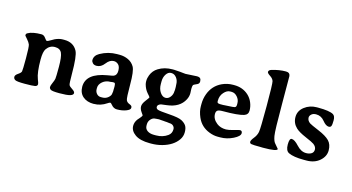

<svg xmlns="http://www.w3.org/2000/svg" viewBox="-96 -1122 3201 1746"><g transform="rotate(15 1504.0 -248.5)"><path d="M602.1 -34.2Q602.1 -16.1 572.5 -7.6Q543 1 473.4 1Q403.8 1 390.1 -8.8Q376.5 -18.6 376.5 -32Q376.5 -45.4 388.9 -72.8Q401.4 -100.1 404.3 -116.7Q407.2 -133.3 407.2 -229Q407.2 -324.7 390.9 -359.6Q374.5 -394.5 326.7 -394.5Q278.8 -394.5 249 -353Q229 -325.2 229 -251Q229 -128.4 251.5 -71.3Q265.1 -38.1 265.1 -28.3Q265.1 -9.8 242.7 -5.1Q220.2 -0.5 145.3 -0.5Q70.3 -0.5 54.7 -10.5Q39.1 -20.5 39.1 -37.6Q39.1 -54.7 64.9 -71.8Q90.8 -88.9 94.2 -102.8Q97.7 -116.7 97.7 -226.8Q97.7 -336.9 90.3 -355.7Q83 -374.5 61 -399.4Q39.1 -424.3 39.1 -424.8V-435.1Q39.1 -443.4 51.3 -450.2Q93.8 -474.6 177.7 -474.6Q201.2 -474.6 217 -451.7Q232.9 -428.7 240.2 -428.7Q247.6 -428.7 274.7 -444.6Q301.8 -460.4 304.2 -461.4Q343.3 -479.5 377 -479.5H392.6Q478 -479.5 514.6 -411.1Q538.1 -366.7 538.1 -197.8Q538.1 -107.4 543.9 -94.7Q549.8 -82 575.9 -65.7Q602.1 -49.3 602.1 -34.2Z M940.9 -199.7Q940.9 -221.7 927.2 -221.7H914.6Q902.3 -219.2 896 -219.2Q851.6 -219.2 821.3 -193.4Q791 -167.5 791 -134.8V-123.5Q791 -98.6 806.6 -80.6Q822.3 -62.5 844.7 -62.5H860.4Q892.6 -62.5 915.5 -82.5Q938.5 -102.5 938.5 -121.6Q940.4 -131.3 940.4 -134.3L941.4 -142.1V-163.1L941.9 -170.9V-192.4Q940.9 -197.3 940.9 -199.7ZM1139.2 -44.9V-37.6Q1139.2 -21 1102.5 -6.6Q1065.9 7.8 1015.6 7.8Q984.9 7.8 962.4 -20Q950.2 -35.6 943.4 -35.6Q936.5 -36.1 919.9 -24.4Q864.3 13.7 799.8 13.7Q799.3 13.7 798.8 14.2Q735.4 14.2 697.3 -18.6Q659.2 -51.3 658.7 -110.4Q658.7 -237.3 854 -270Q900.9 -277.3 910.2 -281.2Q938.5 -293 938.5 -333.5Q938.5 -374 920.2 -391.8Q901.9 -409.7 877.4 -409.7Q838.9 -409.7 807.6 -368.4Q776.4 -327.1 734.9 -327.1Q710.4 -327.1 698 -340.6Q685.5 -354 685.5 -368.2Q685.5 -411.1 730.5 -436.5Q805.2 -478.5 888.7 -478.5H914.1Q956.1 -478.5 994.4 -460.7Q1032.7 -442.9 1053.7 -406.2Q1074.7 -369.6 1074.7 -242.7Q1074.7 -115.7 1082.8 -96.4Q1090.8 -77.1 1115 -68.1Q1139.2 -59.1 1139.2 -44.9Z M1480.5 -333.5 1479.5 -350.1Q1479.5 -387.7 1459.2 -413.8Q1439 -439.9 1411.6 -439.9H1405.8Q1380.9 -439.9 1361.8 -411.4Q1342.8 -382.8 1342.8 -343.8V-318.8Q1342.8 -272 1365 -240.2Q1387.2 -208.5 1413.6 -208.5H1417Q1441.9 -208.5 1460.7 -232.7Q1479.5 -256.8 1479.5 -288.6L1480 -291.5L1480.5 -294.9L1481 -305.2V-330.1ZM1507.3 4.4Q1483.9 0.5 1466.3 0.5L1462.4 0L1459 -0.5L1437 -2Q1433.1 -2.4 1430.2 -2.4L1414.1 -3.9H1403.3L1399.9 -3.4L1389.6 -2.9L1376.5 -1.5Q1353 -1.5 1334 19.3Q1314.9 40 1314.9 68.8V79.1Q1314.9 110.4 1339.1 127.2Q1363.3 144 1400.4 144H1421.9Q1484.4 144 1531.2 109.9Q1560.5 88.4 1560.5 49.3L1560.1 45.9Q1560.1 30.8 1546.9 17.6Q1533.7 4.4 1507.3 4.4ZM1663.1 -403.8Q1629.9 -389.2 1627.9 -385.3Q1622.1 -374 1622.1 -349.1L1622.6 -336.4Q1624 -316.4 1624 -307.1Q1624 -275.4 1607.9 -245.1Q1564 -161.1 1445.8 -147Q1393.6 -140.6 1391.6 -140.1Q1360.8 -129.9 1360.8 -109.4Q1360.8 -91.3 1380.4 -84.7Q1399.9 -78.1 1488.5 -72.3Q1577.1 -66.4 1608.2 -49.8Q1639.2 -33.2 1653.1 -11.5Q1667 10.3 1667 49.3Q1667 88.4 1644.5 120.6Q1598.6 186.5 1500 213.9Q1451.2 227.5 1398.4 227.5H1383.3Q1293.5 227.5 1245.8 194.1Q1198.2 160.6 1198.2 112.3Q1198.2 80.1 1219.2 50.8Q1223.1 45.4 1240 26.9Q1256.8 8.3 1256.8 -1.5Q1256.8 -2.4 1239.3 -27.1Q1221.7 -51.8 1221.7 -76.7Q1221.7 -101.6 1248 -135.7Q1274.4 -169.9 1274.4 -174.3Q1274.4 -178.7 1248.5 -207Q1223.1 -236.3 1211.4 -278.3Q1207.5 -292.5 1207.5 -307.6Q1207.5 -309.1 1207.5 -311Q1207.5 -338.9 1218.8 -367.2Q1237.3 -414.1 1278.8 -439.5Q1335.9 -475.1 1411.6 -475.1H1426.3Q1430.2 -475.1 1483.9 -471.2L1510.3 -468.3Q1532.2 -465.8 1535.6 -465.8L1641.6 -471.7Q1664.6 -471.7 1673.6 -462.2Q1682.6 -452.6 1682.6 -432.6Q1682.6 -412.6 1663.1 -403.8Z M1983.9 -416.5H1969.7Q1939 -416.5 1910.9 -384.5Q1882.8 -352.5 1882.8 -308.1V-300.3Q1882.8 -282.2 1902.8 -282.2L1907.7 -281.2H1942.4L1944.8 -281.7L2026.4 -286.6Q2033.7 -288.1 2036.1 -288.1Q2061 -288.1 2061 -314V-330.1Q2061 -362.8 2037.6 -389.6Q2014.2 -416.5 1983.9 -416.5ZM1888.7 -184.1Q1888.7 -135.3 1934.6 -99.6Q1968.8 -72.8 2021.5 -72.8Q2045.4 -72.8 2092.5 -86.4Q2139.6 -100.1 2147 -100.1Q2168.9 -100.1 2168.9 -76.2Q2168.9 -47.9 2110.6 -18.8Q2052.2 10.3 1989.7 10.3H1968.3Q1967.3 10.3 1965.8 10.3Q1926.3 10.3 1885.3 -5.9Q1804.2 -37.1 1770 -115.2Q1746.6 -168.9 1746.6 -217.3V-239.7Q1746.6 -289.1 1763.7 -335Q1795.9 -421.4 1877.4 -459.5Q1926.3 -481.9 1980 -481.9H1991.2Q2070.8 -481.9 2125.5 -432.6Q2154.3 -406.2 2169.7 -369.1Q2185.1 -332 2185.1 -293.7Q2185.1 -255.4 2147.5 -243.2Q2094.7 -226.1 1952.1 -226.1Q1914.1 -226.1 1901.4 -216.6Q1888.7 -207 1888.7 -184.1Z M2255.4 -677.2Q2255.4 -694.8 2280.8 -702.6Q2349.6 -723.6 2412.6 -723.6Q2449.7 -723.6 2453.6 -691.4Q2454.6 -683.6 2454.6 -429.7Q2454.6 -175.8 2463.1 -129.6Q2471.7 -83.5 2486.3 -66.9Q2523.4 -24.9 2523.4 -22.9Q2523.4 0.5 2392.6 0.5H2382.8L2372.6 0Q2294.4 0 2279.1 -3.9Q2263.7 -7.8 2263.7 -22.2Q2263.7 -36.6 2287.6 -66.2Q2311.5 -95.7 2317.9 -128.7Q2324.2 -161.6 2324.2 -372.6Q2324.2 -583.5 2317.4 -606.7Q2310.5 -629.9 2283 -647.7Q2255.4 -665.5 2255.4 -677.2Z M2917.5 -338.9Q2890.1 -338.9 2858.6 -378.4Q2827.1 -418 2779.3 -418Q2752 -418 2735.8 -403.8Q2719.7 -389.6 2719.7 -372.6Q2719.7 -343.3 2748 -323.7Q2761.7 -314.5 2835.7 -283.4Q2909.7 -252.4 2941.7 -219.5Q2973.6 -186.5 2973.6 -129.9Q2973.6 -73.2 2925.3 -31.2Q2877 10.7 2801.3 10.7H2775.4Q2680.7 10.7 2633.3 -11.7Q2600.1 -27.3 2600.1 -85.9Q2600.1 -144.5 2622.1 -144.5Q2649.9 -144.5 2691.2 -99.1Q2732.4 -53.7 2780.8 -53.7Q2810.1 -53.7 2830.3 -66.2Q2850.6 -78.6 2850.6 -105.2Q2850.6 -131.8 2822.3 -152.8Q2807.1 -164.1 2740.5 -192.6Q2673.8 -221.2 2645.5 -248Q2603 -288.1 2603 -346.4Q2603 -404.8 2652.8 -443.1Q2702.6 -481.4 2769 -481.4H2782.2Q2886.7 -481.4 2924.3 -460Q2946.3 -447.3 2946.3 -406.2Q2946.3 -365.2 2940.4 -352.1Q2934.6 -338.9 2917.5 -338.9Z"/></g></svg>

Font: Averia Serif Libre
Style: Bold
Weight: 700
Version: Version 1.002